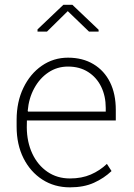

<svg xmlns="http://www.w3.org/2000/svg" viewBox="-20 -782 566 812"><path d="M275.9 10.3Q210 10.3 159.2 -22.5Q108.4 -55.2 79.3 -113Q50.3 -170.9 50.3 -246.6V-275.4Q50.3 -351.1 78.9 -410.4Q107.4 -469.7 156.7 -503.9Q206.1 -538.1 267.6 -538.1Q329.6 -538.1 375.2 -510.7Q420.9 -483.4 445.3 -434.1Q469.7 -384.8 469.7 -317.4V-272.5H93.8L93.3 -243.2Q93.8 -181.2 116.7 -132.3Q139.6 -83.5 180.7 -55.4Q221.7 -27.3 275.9 -27.3Q325.7 -27.3 364 -43.9Q402.3 -60.5 432.1 -88.9L451.7 -58.6Q419.9 -28.3 377.2 -9Q334.5 10.3 275.9 10.3ZM98.6 -310.1H427.2V-325.7Q427.2 -375.5 408 -415Q388.7 -454.6 352.8 -477.5Q316.9 -500.5 267.6 -500.5Q221.7 -500.5 184.8 -475.8Q147.9 -451.2 124.8 -408.7Q101.6 -366.2 97.2 -313ZM138.7 -648.4V-657.7L248 -761.7H286.1L397 -656.2V-648.4H356.4L266.6 -734.9L178.7 -648.4Z"/></svg>

Font: Roboto Slab ExtraLight
Style: Regular
Weight: 250
Designer: Google
Version: Version 2.000; ttfautohint (v1.8.1.43-b0c9)